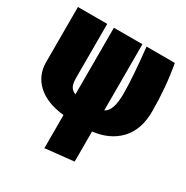

<svg xmlns="http://www.w3.org/2000/svg" viewBox="-172 -679 1018 1050"><g transform="rotate(30 337.0 -154.0)"><path d="M659.2 -243.2Q659.2 -127.9 597.7 -61.8Q536.1 4.4 429.2 17.1V207L249 226.1V17.1Q139.2 5.4 80.6 -49.1Q22 -103.5 22 -185.1V-534.2H207V-194.8Q207 -159.7 216.3 -140.9Q225.6 -122.1 249 -113.8V-534.2H429.2V-116.2Q475.1 -138.7 475.1 -248Q475.1 -350.1 455.1 -534.2H633.8Q659.2 -394 659.2 -243.2Z"/></g></svg>

Font: Fira Sans Compressed Heavy
Style: Regular
Weight: 900
Width: 1
Designer: Carrois Corporate & Edenspiekermann AG
Foundry: Carrois Corporate GbR & Edenspiekermann AG
Version: Version 4.203;PS 004.203;hotconv 1.0.88;makeotf.lib2.5.64775